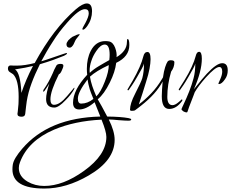

<svg xmlns="http://www.w3.org/2000/svg" viewBox="-20 -638 1339 1112"><path d="M105 38Q81 38 81 22Q81 22 81 20V22Q82 21 87 -35Q87 -39 87.5 -49Q88 -59 88 -77Q88 -176 56 -208Q55 -209 50 -212Q45 -215 36 -221Q26 -228 26 -241Q26 -259 42 -259Q45 -259 49 -258.5Q53 -258 60 -258H79Q123 -258 181 -273Q290 -473 420 -585Q459 -618 483 -618Q513 -618 513 -573Q513 -527 486 -488Q470 -466 461 -466Q457 -466 457 -470Q457 -475 475 -506Q484 -523 489 -537Q494 -551 494 -561Q494 -585 472 -585Q437 -585 370 -508Q346 -481 325 -453.5Q304 -426 286 -397Q267 -368 250.5 -339.5Q234 -311 219 -283Q224 -284 244 -290.5Q264 -297 298 -309Q330 -320 346.5 -325.5Q363 -331 364 -331Q368 -331 368 -329Q368 -323 351 -315Q322 -303 287 -290.5Q252 -278 211 -266Q182 -208 162.5 -155Q143 -102 135 -52Q133 -40 131 -21.5Q129 -3 126 22Q124 38 105 38ZM384 -362Q365 -362 365 -382Q365 -391 376 -405Q383 -411 388 -416Q393 -421 398 -424Q429 -440 439 -440Q442 -439 442 -438Q442 -437 420 -410Q418 -408 406 -381Q395 -362 384 -362ZM295 -15Q247 -15 247 -64Q247 -82 252 -105Q257 -128 266 -155Q262 -148 258 -141.5Q254 -135 249 -128Q236 -107 232 -107Q230 -107 230 -110Q230 -118 236 -124Q248 -141 260.5 -163.5Q273 -186 286 -215Q289 -223 294 -234Q299 -245 307 -259Q313 -268 331 -268Q347 -268 347 -258Q347 -248 338 -230Q330 -211 321 -208Q272 -110 272 -63Q272 -31 293 -31Q326 -31 368 -81Q410 -130 409 -130Q411 -130 411 -127Q411 -127 409 -121Q401 -106 388.5 -90Q376 -74 359 -57Q319 -15 295 -15ZM104 -100Q116 -136 132.5 -175Q149 -214 171 -256Q152 -251 125.5 -246Q99 -241 67 -236Q98 -217 104 -100Z M237 454Q52 454 52 343Q52 336 52.5 329.5Q53 323 54 316Q57 297 71 274Q85 251 108 224Q262 44 561 37L528 -46Q479 -4 439 -4Q403 -4 403 -43Q403 -116 485 -205Q484 -214 483.5 -222.5Q483 -231 483 -239Q483 -300 506 -344Q535 -400 590 -400Q596 -400 601.5 -399.5Q607 -399 612 -398Q635 -393 647 -361Q658 -331 655 -307Q715 -343 715 -394Q715 -412 719 -412Q729 -412 729 -377Q729 -310 653 -274Q647 -222 616 -160Q583 -93 546 -63Q556 -47 569.5 -22Q583 3 601 37Q681 38 724 46Q740 49 740 54Q740 61 724 61Q706 61 668 58Q649 56 634.5 55Q620 54 610 54Q644 122 644 172Q644 291 494 378Q364 454 237 454ZM500 -216Q510 -226 523.5 -236Q537 -246 554 -256Q569 -265 584 -273.5Q599 -282 613 -290Q614 -298 614.5 -306Q615 -314 615 -321Q615 -380 587 -380Q563 -380 538 -343Q518 -314 509 -285Q499 -256 499 -227Q499 -219 500 -216ZM538 -80Q550 -91 562.5 -112.5Q575 -134 587 -165Q599 -195 604.5 -219Q610 -243 610 -261Q537 -227 501 -194Q505 -168 514.5 -139.5Q524 -111 538 -80ZM450 -38Q487 -38 521 -65Q504 -107 500 -120Q495 -137 492 -151Q489 -165 487 -178Q431 -104 431 -67Q431 -38 450 -38ZM236 439Q345 439 466 352Q596 259 596 155Q596 124 568 55Q489 59 420.5 73.5Q352 88 293 113Q143 177 96 301Q89 318 89 335Q89 384 140 414Q183 439 236 439Z M744 4Q733 4 733 -2Q733 -38 762 -94Q798 -164 804 -185Q814 -221 814 -270Q812 -260 801.5 -240.5Q791 -221 774 -192Q758 -164 745.5 -145.5Q733 -127 725 -116Q725 -115 723 -115Q718 -115 718 -119Q718 -119 725.5 -132Q733 -145 748 -170Q796 -254 810 -311Q816 -337 834 -337Q852 -337 852 -295Q852 -273 846 -240Q840 -207 826 -164Q816 -131 805.5 -98Q795 -65 784 -33Q821 -61 855.5 -97Q890 -133 918 -180L924 -190Q929 -226 936.5 -249Q944 -272 951 -282Q957 -289 969 -289Q990 -289 990 -278Q990 -248 971 -223Q949 -148 949 -77Q949 -29 979 -29Q994 -29 1014 -46Q1034 -63 1033 -63Q1036 -63 1036 -57V-55Q1002 -7 960 -7Q917 -7 917 -81Q917 -99 918.5 -120Q920 -141 922 -166Q884 -94 797 -26Q792 -22 783 -15Q774 -8 763 0Q758 4 744 4Z M1060 13Q1053 13 1042 7Q1031 -1 1031 -6Q1034 -12 1036.5 -19Q1039 -26 1043 -33Q1061 -71 1076 -109Q1091 -147 1101 -185Q1111 -221 1111 -270Q1109 -260 1098.5 -240.5Q1088 -221 1071 -192Q1055 -164 1042.5 -145.5Q1030 -127 1022 -116Q1022 -115 1020 -115Q1015 -115 1015 -119Q1015 -121 1016 -122Q1023 -133 1030.5 -145Q1038 -157 1047 -171Q1074 -215 1090 -250Q1106 -285 1113 -312Q1119 -338 1133 -338Q1149 -338 1149 -298Q1149 -226 1103 -121Q1157 -189 1178 -211Q1235 -272 1267 -272Q1299 -272 1299 -230Q1299 -201 1283 -179Q1264 -151 1248 -151Q1245 -151 1245 -155Q1245 -155 1256 -180Q1267 -205 1267 -223Q1267 -250 1250 -250Q1227 -250 1172 -189Q1128 -139 1108 -104Q1107 -101 1099 -80Q1091 -59 1075 -18Q1073 -12 1070.5 -4.5Q1068 3 1065 11Q1063 13 1060 13Z"/></svg>

Font: Ruthie
Style: Regular
Weight: 400
Designer: Robert E. Leuschke
Foundry: Robert E. Leuschke
Version: Version 1.012